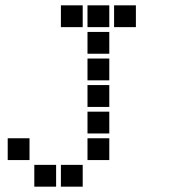

<svg xmlns="http://www.w3.org/2000/svg" viewBox="-20 -711 640 722"><path d="M210 -691Q209 -691 209 -691Q209 -691 209 -690V-610Q209 -609 209 -609Q209 -609 210 -609H290Q291 -609 291 -609Q291 -609 291 -610V-690Q291 -691 291 -691Q291 -691 290 -691ZM310 -691Q309 -691 309 -691Q309 -691 309 -690V-610Q309 -609 309 -609Q309 -609 310 -609H390Q391 -609 391 -609Q391 -609 391 -610V-690Q391 -691 391 -691Q391 -691 390 -691ZM410 -691Q409 -691 409 -691Q409 -691 409 -690V-610Q409 -609 409 -609Q409 -609 410 -609H490Q491 -609 491 -609Q491 -609 491 -610V-690Q491 -691 491 -691Q491 -691 490 -691ZM310 -591Q309 -591 309 -591Q309 -591 309 -590V-510Q309 -509 309 -509Q309 -509 310 -509H390Q391 -509 391 -509Q391 -509 391 -510V-590Q391 -591 391 -591Q391 -591 390 -591ZM310 -491Q309 -491 309 -491Q309 -491 309 -490V-410Q309 -409 309 -409Q309 -409 310 -409H390Q391 -409 391 -409Q391 -409 391 -410V-490Q391 -491 391 -491Q391 -491 390 -491ZM310 -391Q309 -391 309 -391Q309 -391 309 -390V-310Q309 -309 309 -309Q309 -309 310 -309H390Q391 -309 391 -309Q391 -309 391 -310V-390Q391 -391 391 -391Q391 -391 390 -391ZM310 -291Q309 -291 309 -291Q309 -291 309 -290V-210Q309 -209 309 -209Q309 -209 310 -209H390Q391 -209 391 -209Q391 -209 391 -210V-290Q391 -291 391 -291Q391 -291 390 -291ZM10 -191Q9 -191 9 -191Q9 -191 9 -190V-110Q9 -109 9 -109Q9 -109 10 -109H90Q91 -109 91 -109Q91 -109 91 -110V-190Q91 -191 91 -191Q91 -191 90 -191ZM310 -191Q309 -191 309 -191Q309 -191 309 -190V-110Q309 -109 309 -109Q309 -109 310 -109H390Q391 -109 391 -109Q391 -109 391 -110V-190Q391 -191 391 -191Q391 -191 390 -191ZM110 -91Q109 -91 109 -91Q109 -91 109 -90V-10Q109 -9 109 -9Q109 -9 110 -9H190Q191 -9 191 -9Q191 -9 191 -10V-90Q191 -91 191 -91Q191 -91 190 -91ZM210 -91Q209 -91 209 -91Q209 -91 209 -90V-10Q209 -9 209 -9Q209 -9 210 -9H290Q291 -9 291 -9Q291 -9 291 -10V-90Q291 -91 291 -91Q291 -91 290 -91Z"/></svg>

Font: Doto Black ExtraBold
Style: Regular
Weight: 800
Monospace: yes
Version: Version 1.000